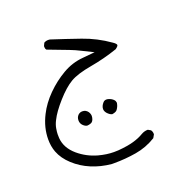

<svg xmlns="http://www.w3.org/2000/svg" viewBox="-95 -282 690 687"><g transform="rotate(-20 250.0 61.5)"><path d="M310.1 106.9Q309.6 101.6 305.2 97.2Q296.9 88.9 284.2 85.9Q281.2 85.4 279.3 85.4Q271.5 85.4 266.6 90.8Q256.3 102.1 256.3 113.8Q256.3 122.6 264.2 131.3Q272.9 140.1 280.8 142.1Q293.9 140.1 298.8 135.3Q301.8 132.3 304.4 127.4Q307.1 122.6 308.8 117.2Q310.5 111.8 310.5 109.9Q310.5 107.9 310.1 106.9ZM202.1 144Q205.6 141.1 207.8 134.8Q210 128.4 210 122.6Q210 114.7 204.6 106.4Q196.8 95.7 183.6 95.7Q174.3 95.7 167.5 102.1Q159.7 109.9 159.7 121.6Q159.7 133.3 167.5 141.1Q175.3 148.9 183.1 149.9Q196.3 148.9 202.1 144ZM34.7 148.9Q34.7 175.3 43 197.3Q54.2 226.6 81.1 251.2Q107.9 275.9 142.8 290.5Q177.7 305.2 218.8 309.1Q223.6 309.1 228.5 309.1Q270.5 309.1 311.8 302.2Q353 295.4 389.6 272.9L396.5 260.7Q396.5 259.8 396.5 258.8Q396.5 250 391.6 243.7L381.3 237.8Q368.2 237.8 356.4 244.6Q338.4 255.4 315.4 261.7Q292.5 268.1 257.8 271Q250 271.5 240.7 271.5Q213.4 271.5 182.6 263.2Q142.1 252 110.4 225.1Q76.2 195.8 73.2 157.7Q72.8 151.9 72.8 143.3Q72.8 134.8 75.2 120.8Q77.6 106.9 85 92.8Q98.1 65.9 129.4 30.8Q160.6 -4.4 187.5 -20.3Q214.4 -36.1 267.6 -45.4Q320.8 -54.7 372.1 -72.3Q382.8 -80.1 382.8 -84.5Q382.8 -86.9 379.4 -90.6Q376 -94.2 370.6 -97.7Q323.7 -130.9 270.3 -149.4Q216.8 -168 162.6 -185.5Q159.2 -186 156.2 -186Q147.5 -186 140.1 -181.6L134.8 -170.4Q134.8 -168.9 134.8 -166.5Q134.8 -160.2 138.2 -155.8Q166.5 -144.5 185.8 -137.7Q205.1 -130.9 215.3 -126.5Q235.8 -118.7 255.9 -108.4L297.4 -87.9L251 -83.5Q210 -80.1 173.8 -59.1Q136.7 -37.6 105.7 -6.6Q74.7 24.4 57.1 59.6Q34.7 103.5 34.7 148.9Z"/></g></svg>

Font: NaikaiFont
Style: ExtraLight
Weight: 200
Version: Version 1.89